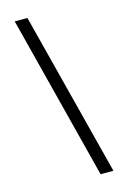

<svg xmlns="http://www.w3.org/2000/svg" viewBox="-160 -959 838 1257"><g transform="rotate(-15 259.5 -330.0)"><path d="M160 -886 445 226H358L74 -886Z"/></g></svg>

Font: Noto Sans Kannada UI
Style: Regular
Weight: 400
Designer: Jelle Bosma - Monotype Design Team
Foundry: Monotype Imaging Inc.
Version: Version 2.006